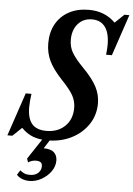

<svg xmlns="http://www.w3.org/2000/svg" viewBox="-103 -820 779 1122"><g transform="rotate(5 286.5 -259.0)"><path d="M197 9Q148 9 111.5 -5Q75 -19 44 -51L-9.5 0H-38.5L47 -253.5H80.5Q77.5 -231.5 75.8 -212Q74 -192.5 74 -175.5Q74 -109 101.2 -77.2Q128.5 -45.5 186 -45.5Q253 -45.5 294.8 -86Q336.5 -126.5 336.5 -193.5Q336.5 -232 318.2 -265.5Q300 -299 250.5 -350.5Q197.5 -407 175 -454Q152.5 -501 152.5 -557Q152.5 -622 179.5 -670.2Q206.5 -718.5 256.2 -745.2Q306 -772 373 -772Q466.5 -772 528 -710.5L581.5 -761.5H610.5L529 -519.5H495Q497 -535.5 498 -550Q499 -564.5 499 -578Q499 -646.5 472.8 -682.2Q446.5 -718 396 -718Q344.5 -718 313.2 -682.2Q282 -646.5 282 -588.5Q282 -546 302.2 -512.2Q322.5 -478.5 368 -432Q424.5 -374.5 448.5 -328.5Q472.5 -282.5 472.5 -231.5Q472.5 -163 436.2 -108.5Q400 -54 337.8 -22.5Q275.5 9 197 9ZM112 254.5Q88.5 254.5 68.2 246.2Q48 238 37.5 224.5L54.5 197.5Q65.5 206.5 78.5 212.8Q91.5 219 111.5 219Q143 219 160.5 202.5Q178 186 178 163.5Q178 146 168 139.5Q158 133 141.5 133Q127.5 133 116.2 137Q105 141 95.5 147L88 125.5L182 -16.5H226.5L179.5 57Q221.5 57 240.5 74.8Q259.5 92.5 259.5 122.5Q259.5 157 237.8 187Q216 217 182.2 235.8Q148.5 254.5 112 254.5Z"/></g></svg>

Font: Libre Caslon Condensed Bold
Style: Italic
Weight: 700
Italic angle: -22.583°
Designer: Pablo Impallari, Rodrigo Fuenzalida, Katja Schimmel, Ertekin Erdin
Foundry: Pablo Impallari, Rodrigo Fuenzalida
Version: Version 2.000; ttfautohint (v1.8.4.7-5d5b);gftools[0.9.33]